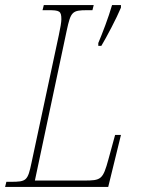

<svg xmlns="http://www.w3.org/2000/svg" viewBox="-39 -734 557 754"><path d="M347 -565V-554H359C379 -587 419 -663 436 -704V-714H401C387 -665 363 -603 347 -565ZM-19 0H386L436 -204H413L387 -109C365 -28 358 -25 290 -25H98L223 -614C239 -688 244 -694 304 -694H324L329 -714H133L128 -694H149C195 -694 202 -691 202 -658C202 -647 198 -624 192 -596L85 -96C70 -24 65 -20 3 -20H-14Z"/></svg>

Font: Noto Serif Condensed Thin
Style: Italic
Weight: 100
Width: 3
Italic angle: -12°
Designer: Monotype Design Team
Foundry: Monotype Imaging Inc.
Version: Version 2.013